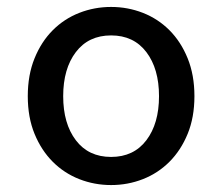

<svg xmlns="http://www.w3.org/2000/svg" viewBox="-20 -521 640 553"><path d="M300 12Q252 12 208.5 -5Q165 -22 132 -55Q99 -88 79.5 -135.5Q60 -183 60 -244Q60 -305 79.5 -353Q99 -401 132 -434Q165 -467 208.5 -484Q252 -501 300 -501Q348 -501 391.5 -484Q435 -467 468 -434Q501 -401 520.5 -353Q540 -305 540 -244Q540 -183 520.5 -135.5Q501 -88 468 -55Q435 -22 391.5 -5Q348 12 300 12ZM300 -69Q365 -69 401.5 -117Q438 -165 438 -244Q438 -323 401.5 -371Q365 -419 300 -419Q235 -419 198.5 -371Q162 -323 162 -244Q162 -165 198.5 -117Q235 -69 300 -69Z"/></svg>

Font: SauceCodePro Nerd Font Mono
Style: Regular
Weight: 500
Monospace: yes
Designer: Paul D. Hunt, Teo Tuominen
Foundry: Adobe Systems Incorporated
Version: Version 2.030;PS 1.000;hotconv 16.6.51;makeotf.lib2.5.65220;